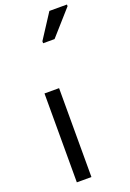

<svg xmlns="http://www.w3.org/2000/svg" viewBox="-179 -1027 736 1088"><g transform="rotate(-20 188.5 -483.0)"><path d="M173 0H85V-536H173ZM175 -806V-818L271 -966H377V-956L244 -806Z"/></g></svg>

Font: Noto Sans Tifinagh Ghat
Style: Regular
Weight: 400
Designer: JamraPatel
Foundry: JamraPatel LLC
Version: Version 2.006; ttfautohint (v1.8.4.7-5d5b)